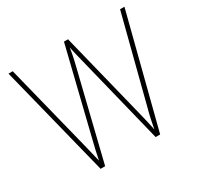

<svg xmlns="http://www.w3.org/2000/svg" viewBox="-153 -890 1094 1067"><g transform="rotate(-30 394.0 -357.0)"><path d="M767 -714H739L597 -162C584 -114 578 -82 570 -40C561 -84 555 -111 542 -162L405 -714H379L244 -164C234 -126 225 -85 217 -44C210 -75 201 -109 188 -163L50 -714H23L202 0H231L375 -588C381 -616 385 -632 391 -670C398 -631 404 -612 413 -574L555 0H584Z"/></g></svg>

Font: Noto Sans Lao SemiCondensed Thin
Style: Regular
Weight: 100
Width: 4
Designer: Monotype Design Team
Foundry: Monotype Imaging Inc.
Version: Version 2.003